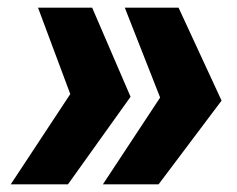

<svg xmlns="http://www.w3.org/2000/svg" viewBox="-20 -561 616 500"><path d="M445 -541 557 -299 393 -81H248L397 -307L305 -541ZM220 -541 320 -309 157 -81H8L163 -316L79 -541Z"/></svg>

Font: Mona Sans ExtraLight ExtraBold
Style: Italic
Weight: 800
Italic angle: -11.6951°
Version: Version 2.000